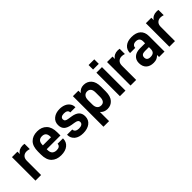

<svg xmlns="http://www.w3.org/2000/svg" viewBox="158 -1767 3002 3002"><g transform="rotate(-45 1659.0 -266.5)"><path d="M53.7 -519.5H174.8V-465.8Q193.4 -498 225.6 -514.6Q258.8 -531.2 297.9 -531.2Q323.2 -531.2 339.8 -527.3V-411.1Q322.3 -417 307.1 -419.4Q292 -421.9 278.3 -421.9Q233.4 -421.9 205.1 -393.6Q177.7 -366.2 177.7 -311.5V0H53.7Z M525.4 -222.7V-209Q525.4 -151.4 551.8 -126Q579.1 -100.6 625 -100.6Q664.1 -100.6 683.6 -116.2Q705.1 -132.8 706.1 -160.2L707 -163.1H825.2V-158.2Q825.2 -84 770.5 -39.1Q715.8 5.9 620.1 5.9Q520.5 5.9 460.9 -51.8Q402.3 -109.4 402.3 -228.5V-292Q402.3 -410.2 459 -467.8Q516.6 -526.4 616.2 -526.4Q713.9 -526.4 771.5 -466.8Q829.1 -407.2 829.1 -292V-222.7ZM548.8 -394.5Q525.4 -370.1 525.4 -310.5V-307.6H705.1V-321.3Q705.1 -419.9 616.2 -419.9Q572.3 -419.9 548.8 -394.5Z M963.9 -37.1Q910.2 -81.1 910.2 -154.3V-158.2H1026.4V-156.2Q1026.4 -127 1049.8 -110.4Q1074.2 -93.8 1111.3 -93.8Q1151.4 -93.8 1174.8 -108.4Q1198.2 -123 1198.2 -152.3Q1198.2 -176.8 1180.7 -189.5Q1164.1 -202.1 1124 -208L1069.3 -216.8Q990.2 -230.5 954.1 -264.6Q917 -299.8 917 -365.2Q917 -438.5 971.7 -482.4Q1026.4 -526.4 1111.3 -526.4Q1168.9 -526.4 1213.9 -506.8Q1256.8 -488.3 1282.2 -452.1Q1306.6 -418 1306.6 -375V-369.1H1192.4V-372.1Q1192.4 -399.4 1170.9 -414.1Q1149.4 -428.7 1111.3 -428.7Q1073.2 -428.7 1052.7 -414.1Q1033.2 -400.4 1033.2 -374Q1033.2 -350.6 1048.8 -337.9Q1065.4 -324.2 1098.6 -320.3L1160.2 -310.5Q1238.3 -298.8 1277.3 -262.7Q1316.4 -226.6 1316.4 -161.1Q1316.4 -81.1 1257.8 -37.1Q1200.2 5.9 1107.4 5.9Q1016.6 5.9 963.9 -37.1Z M1401.4 -519.5H1522.5V-466.8Q1568.4 -526.4 1641.6 -526.4Q1719.7 -526.4 1768.6 -472.7Q1817.4 -418.9 1817.4 -311.5V-209Q1817.4 -102.5 1768.6 -47.9Q1720.7 5.9 1645.5 5.9Q1568.4 5.9 1525.4 -46.9V156.2H1401.4ZM1693.4 -212.9V-306.6Q1693.4 -365.2 1670.9 -390.6Q1648.4 -416 1610.4 -416Q1571.3 -416 1547.9 -387.7Q1524.4 -360.4 1524.4 -306.6V-212.9Q1524.4 -160.2 1547.9 -131.8Q1571.3 -103.5 1613.3 -103.5Q1693.4 -103.5 1693.4 -212.9Z M1920.9 -519.5H2043.9V0H1920.9ZM1918.9 -690.4H2044.9V-590.8H1918.9Z M2156.2 -519.5H2277.3V-465.8Q2295.9 -498 2328.1 -514.6Q2361.3 -531.2 2400.4 -531.2Q2425.8 -531.2 2442.4 -527.3V-411.1Q2424.8 -417 2409.7 -419.4Q2394.5 -421.9 2380.9 -421.9Q2335.9 -421.9 2307.6 -393.6Q2280.3 -366.2 2280.3 -311.5V0H2156.2Z M2853.5 -479.5Q2907.2 -431.6 2907.2 -341.8V0H2787.1V-44.9Q2774.4 -32.2 2760.7 -22Q2747.1 -11.7 2733.4 -5.9Q2706.1 5.9 2664.1 5.9Q2585 5.9 2540 -37.1Q2496.1 -80.1 2496.1 -156.2Q2496.1 -225.6 2543 -266.6Q2588.9 -306.6 2673.8 -306.6H2784.2V-347.7Q2784.2 -430.7 2701.2 -430.7Q2666 -430.7 2645.5 -413.1Q2625 -395.5 2625 -367.2V-364.3H2509.8V-368.2Q2509.8 -440.4 2561.5 -483.4Q2613.3 -526.4 2702.1 -526.4Q2800.8 -526.4 2853.5 -479.5ZM2762.7 -116.2Q2784.2 -137.7 2784.2 -184.6V-221.7H2694.3Q2616.2 -221.7 2616.2 -159.2Q2616.2 -93.8 2692.4 -93.8Q2740.2 -93.8 2762.7 -116.2Z M3014.6 -519.5H3135.7V-465.8Q3154.3 -498 3186.5 -514.6Q3219.7 -531.2 3258.8 -531.2Q3284.2 -531.2 3300.8 -527.3V-411.1Q3283.2 -417 3268.1 -419.4Q3252.9 -421.9 3239.3 -421.9Q3194.3 -421.9 3166 -393.6Q3138.7 -366.2 3138.7 -311.5V0H3014.6Z"/></g></svg>

Font: DINish
Style: Bold
Weight: 700
Designer: Bert Driehuis
Foundry: Playbeing
Version: Version 3.008; git-95204e4c-release